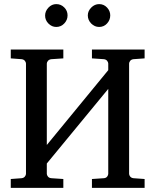

<svg xmlns="http://www.w3.org/2000/svg" viewBox="-20 -911 752 931"><path d="M681.2 0H425.8V-43L483.9 -46.9Q494.6 -47.9 499.8 -54.9Q504.9 -62 504.9 -67.9V-480L207 -118.2V-67.9Q207 -62 212.4 -54.9Q217.8 -47.9 229 -46.9L287.1 -43V0H32.2V-43L85 -46.9Q95.7 -48.3 100.8 -55.2Q106 -62 106 -67.9V-603Q106 -608.9 100.8 -615.7Q95.7 -622.6 85 -624L32.2 -627.9V-670.9H287.1V-627.9L229 -624Q217.8 -622.6 212.4 -615.7Q207 -608.9 207 -603V-208L504.9 -570.8V-603Q504.9 -608.9 499.8 -615.7Q494.6 -622.6 483.9 -624L425.8 -627.9V-670.9H681.2V-627.9L627 -624Q616.2 -622.6 611.1 -615.7Q606 -608.9 606 -603V-67.9Q606 -62 611.1 -55.2Q616.2 -48.3 627 -46.9L681.2 -43ZM514.6 -836.4Q514.6 -814 499 -797.1Q483.4 -780.3 460.9 -780.3Q438.5 -780.3 422.1 -797.1Q405.8 -814 405.8 -836.4Q405.8 -857.4 422.4 -874.3Q439 -891.1 460.9 -891.1Q483.4 -891.1 499 -874.5Q514.6 -857.9 514.6 -836.4ZM307.6 -836.4Q307.6 -814 291.5 -797.1Q275.4 -780.3 252.9 -780.3Q231 -780.3 214.8 -796.9Q198.7 -813.5 198.7 -835.4Q198.7 -856.9 214.8 -874Q231 -891.1 252.9 -891.1Q275.4 -891.1 291.5 -875Q307.6 -858.9 307.6 -836.4Z"/></svg>

Font: Charis
Style: Regular
Weight: 400
Designer: Walt Agee, Miriam Martin, Annie Olsen, Victor Gaultney, Lorna Priest, Alan Ward, Bob Hallissy, Martin Hosken, Sharon Cor
Foundry: SIL Global
Version: Version 7.000